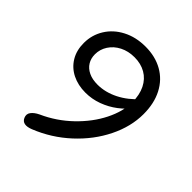

<svg xmlns="http://www.w3.org/2000/svg" viewBox="-202 -882 1025 1025"><g transform="rotate(45 310.0 -369.5)"><path d="M558.5 -481Q558.5 -386.7 511.9 -292.2Q465.3 -197.7 382.4 -121.2Q299.5 -44.8 194.3 -2.7Q167 8.3 148.9 4.8Q130.8 1.3 122.7 -17.2Q113.3 -38.7 126.4 -56.3Q139.5 -74 167 -87.2Q256 -127.2 325.4 -194.2Q394.8 -261.2 433 -337.6Q471.2 -414 471.2 -482.2Q471.2 -539 451.1 -579.4Q431 -619.8 394.5 -640.8Q358 -661.8 309.8 -661.8Q263.2 -661.8 226.5 -643.1Q189.8 -624.3 169.2 -592.4Q148.7 -560.5 148.7 -523.3Q148.7 -492.5 163.2 -468.8Q177.8 -445 205.7 -431.7Q233.5 -418.3 272.8 -418.3Q331.5 -418.3 389 -447.3Q446.5 -476.3 495.2 -531.2L502.5 -470.3Q474.7 -434.2 436.8 -405.2Q398.8 -376.3 352.8 -359.3Q306.7 -342.3 257.3 -342.3Q201.5 -342.3 157.5 -364.2Q113.5 -386.2 88.8 -427.2Q64 -468.2 64 -524Q64 -584.7 95.1 -634.8Q126.2 -685 182.5 -714.2Q238.8 -743.5 311.3 -743.5Q385 -743.5 440.9 -712Q496.8 -680.5 527.7 -621.2Q558.5 -562 558.5 -481Z"/></g></svg>

Font: Monaspace Radon Var
Style: Regular
Weight: 400
Designer: Riley Cran and the Lettermatic Team
Version: Version 1.000 (Monaspace Radon Var)